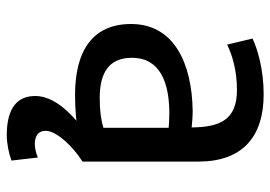

<svg xmlns="http://www.w3.org/2000/svg" viewBox="-136 -448 800 568"><g transform="rotate(90 264.0 -164.0)"><path d="M380 216C296 216 264 182 264 132C264 59 348 -2 402 -39H458V-8C416 18 367 68 367 101C367 124 384 133 406 133C417 133 432 130 446 124L455 202C434 210 404 216 380 216ZM458 -17C420 -1 346 14 261 14C129 14 51 -39 51 -152C51 -278 166 -332 308 -334C327 -334 346 -332 357 -331C356 -413 336 -465 246 -465C186 -465 141 -450 112 -436L94 -511C125 -526 186 -544 259 -544C387 -544 458 -479 458 -351ZM358 -70V-263C345 -264 329 -265 312 -265C226 -264 151 -239 151 -154C151 -85 197 -59 270 -59C308 -59 336 -63 358 -70Z"/></g></svg>

Font: Repo Medium
Style: Regular
Weight: 500
Designer: Stefan Peev
Foundry: Context Ltd
Version: Version 1.502